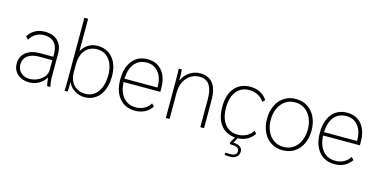

<svg xmlns="http://www.w3.org/2000/svg" viewBox="-86 -1210 3725 1882"><g transform="rotate(15 1776.0 -269.0)"><path d="M53 -138Q53 -211 105.5 -252.5Q158 -294 251 -294H382V-325Q382 -398 345.5 -436.5Q309 -475 239 -475Q195 -475 158 -452.5Q121 -430 100 -391L73 -418Q99 -462 142.5 -486Q186 -510 243 -510Q326 -510 373 -464Q420 -418 420 -337V-88Q420 -54 431 0H399Q392 -20 386 -82H384Q356 -38 313 -14Q270 10 218 10Q144 10 98.5 -31Q53 -72 53 -138ZM382 -160V-259H248Q174 -259 132 -227Q90 -195 90 -138Q90 -88 124.5 -56Q159 -24 212 -24Q256 -24 295.5 -43Q335 -62 358.5 -93.5Q382 -125 382 -160Z M612 -93H610Q610 -38 607 0H575Q578 -39 578 -120V-742H616V-416H618Q643 -461 684 -485.5Q725 -510 777 -510Q841 -510 888.5 -479Q936 -448 962 -391.5Q988 -335 988 -259Q988 -178 962.5 -117Q937 -56 889.5 -23Q842 10 779 10Q725 10 678.5 -19Q632 -48 612 -93ZM950 -257Q950 -357 904 -416.5Q858 -476 781 -476Q705 -476 660.5 -423Q616 -370 616 -279V-200Q616 -119 660.5 -71.5Q705 -24 781 -24Q831 -24 869.5 -53Q908 -82 929 -135Q950 -188 950 -257Z M1485 -233H1112Q1116 -135 1163 -79.5Q1210 -24 1291 -24Q1338 -24 1377.5 -45.5Q1417 -67 1436 -103L1462 -77Q1401 10 1292 10Q1191 10 1132.5 -59.5Q1074 -129 1074 -249Q1074 -371 1130 -440.5Q1186 -510 1284 -510Q1378 -510 1431.5 -445.5Q1485 -381 1485 -267ZM1447 -277Q1447 -367 1403 -421.5Q1359 -476 1286 -476Q1206 -476 1161 -421.5Q1116 -367 1112 -267H1447Z M1603 -380Q1603 -463 1600 -500H1632Q1637 -444 1635 -393H1639Q1663 -447 1711.5 -478.5Q1760 -510 1816 -510Q1903 -510 1947 -453.5Q1991 -397 1991 -285V0H1953V-286Q1953 -476 1820 -476Q1769 -476 1728.5 -449.5Q1688 -423 1664.5 -376Q1641 -329 1641 -272V0H1603Z M2476 -103 2499 -79Q2471 -37 2429 -14Q2387 9 2334 10L2306 63Q2349 63 2373.5 80.5Q2398 98 2398 128Q2398 163 2374.5 183.5Q2351 204 2311 204Q2277 204 2253 200L2256 177Q2268 179 2300 179Q2337 179 2353.5 168Q2370 157 2370 132Q2370 107 2349 96.5Q2328 86 2281 86L2271 75L2307 9Q2213 2 2161 -65.5Q2109 -133 2109 -250Q2109 -372 2167 -441Q2225 -510 2327 -510Q2383 -510 2426.5 -487.5Q2470 -465 2499 -421L2476 -397Q2452 -434 2412.5 -455Q2373 -476 2326 -476Q2242 -476 2194.5 -416Q2147 -356 2147 -250Q2147 -144 2194.5 -84Q2242 -24 2326 -24Q2373 -24 2412.5 -44.5Q2452 -65 2476 -103Z M2563 -250Q2563 -327 2591.5 -386Q2620 -445 2671 -477.5Q2722 -510 2789 -510Q2856 -510 2907 -477.5Q2958 -445 2986.5 -386Q3015 -327 3015 -250Q3015 -173 2986.5 -114Q2958 -55 2907 -22.5Q2856 10 2789 10Q2722 10 2671 -22.5Q2620 -55 2591.5 -114Q2563 -173 2563 -250ZM2977 -250Q2977 -316 2953 -367.5Q2929 -419 2886.5 -447.5Q2844 -476 2789 -476Q2734 -476 2691.5 -447.5Q2649 -419 2625 -367.5Q2601 -316 2601 -250Q2601 -184 2625 -132.5Q2649 -81 2691.5 -52.5Q2734 -24 2789 -24Q2844 -24 2886.5 -52.5Q2929 -81 2953 -132.5Q2977 -184 2977 -250Z M3510 -233H3137Q3141 -135 3188 -79.5Q3235 -24 3316 -24Q3363 -24 3402.5 -45.5Q3442 -67 3461 -103L3487 -77Q3426 10 3317 10Q3216 10 3157.5 -59.5Q3099 -129 3099 -249Q3099 -371 3155 -440.5Q3211 -510 3309 -510Q3403 -510 3456.5 -445.5Q3510 -381 3510 -267ZM3472 -277Q3472 -367 3428 -421.5Q3384 -476 3311 -476Q3231 -476 3186 -421.5Q3141 -367 3137 -267H3472Z"/></g></svg>

Font: Sarabun Thin
Style: Regular
Weight: 250
Designer: Suppakit Chalermlarp | Katatrad Co.,Ltd.
Foundry: Cadson Demak Co.,Ltd.
Version: Version 1.000; ttfautohint (v1.6)